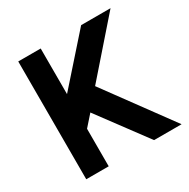

<svg xmlns="http://www.w3.org/2000/svg" viewBox="-159 -844 971 988"><g transform="rotate(-30 327.0 -350.0)"><path d="M76.3 0H209.7V-223L266.3 -287L479.3 0H642.7L355.3 -392.3L624.7 -700H450L209.7 -429V-700H76.3Z"/></g></svg>

Font: Unageo Variable
Style: Regular
Weight: 300
Designer: Richard Sepsi
Foundry: Richard Sepsi
Version: Version 2.200